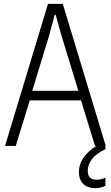

<svg xmlns="http://www.w3.org/2000/svg" viewBox="-20 -760 577 1000"><path d="M477 220Q436 220 413.5 198Q391 176 391 135Q391 58 482 0H475L402 -237H135L62 0H8V-6L230 -740H307L529 -6V17Q481 40 459 68.5Q437 97 437 130Q437 176 484 176Q507 176 529 165V208Q503 220 477 220ZM388 -287 301 -572 270 -683H265L235 -572L148 -287Z"/></svg>

Font: Encode Sans Compressed
Style: Light
Weight: 300
Designer: Pablo Impallari, Andres Torresi
Foundry: Pablo Impallari, Andres Torresi
Version: Version 1.000; ttfautohint (v1.00) -l 8 -r 50 -G 200 -x 14 -